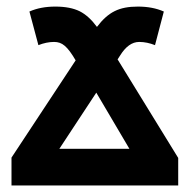

<svg xmlns="http://www.w3.org/2000/svg" viewBox="-20 -566 579 586"><path d="M15.1 0H523.9V-84L338.9 -384.8L346.2 -396C363.3 -423.8 382.8 -438 404.8 -438C420.9 -438 437 -434.6 453.1 -428.2L480 -530.8C457 -541 430.7 -545.9 400.9 -545.9C343.3 -545.9 310.5 -529.3 275.9 -483.9C259.8 -505.9 242.2 -522 223.1 -531.7C204.1 -541 179.7 -545.9 148.9 -545.9C119.1 -545.9 92.8 -541 69.8 -530.8L97.2 -428.2C113.3 -434.6 129.4 -438 145 -438C169.9 -438 185.5 -424.8 210.9 -381.8L15.1 -85ZM375 -111.8H161.1L273.9 -283.2Z"/></svg>

Font: Noto Reveo Sans
Style: Bold
Weight: 700
Designer: Monotype Design team
Foundry: Monotype Imaging Inc.
Version: Version 1.04